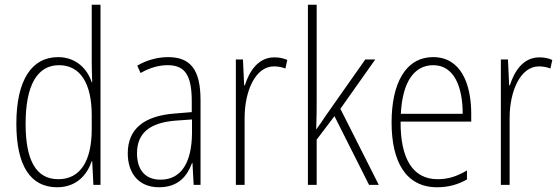

<svg xmlns="http://www.w3.org/2000/svg" viewBox="-20 -846 2361 810"><path d="M221 -56C304 -56 348 -110 367 -166H369L374 -66H404V-826H367V-583C367 -557 368 -529 369 -499H367C349 -554 302 -605 225 -605C113 -605 49 -507 49 -324C49 -149 107 -56 221 -56ZM226 -90C130 -90 88 -173 88 -324C88 -486 137 -571 229 -571C320 -571 367 -492 367 -360V-302C367 -170 321 -90 226 -90Z M689 -605C644 -605 598 -592 559 -569L573 -538C615 -562 653 -571 687 -571C758 -571 789 -532 789 -419V-373L716 -367C590 -357 519 -304 519 -199C519 -120 561 -56 651 -56C733 -56 770 -104 790 -158H792L797 -66H826V-423C826 -552 784 -605 689 -605ZM719 -337 790 -342V-284C789 -167 749 -88 657 -88C594 -88 558 -128 558 -199C558 -285 612 -328 719 -337Z M1137 -604C1068 -604 1031 -543 1013 -486H1010L1005 -595H975V-66H1012V-349C1012 -459 1056 -566 1136 -566C1154 -566 1171 -562 1184 -557L1192 -593C1175 -601 1156 -604 1137 -604Z M1316 -436V-826H1279V-66H1316V-257L1391 -356L1537 -66H1578L1416 -387L1563 -595H1521L1355 -359C1341 -338 1331 -323 1315 -301H1314C1316 -347 1316 -388 1316 -436Z M1808 -605C1690 -605 1632 -493 1632 -329C1632 -164 1692 -56 1824 -56C1873 -56 1913 -68 1950 -89V-127C1906 -101 1870 -90 1826 -90C1722 -90 1669 -176 1670 -333H1968V-366C1968 -494 1923 -605 1808 -605ZM1808 -571C1895 -571 1932 -481 1932 -366H1671C1678 -503 1729 -571 1808 -571Z M2255 -604C2186 -604 2149 -543 2131 -486H2128L2123 -595H2093V-66H2130V-349C2130 -459 2174 -566 2254 -566C2272 -566 2289 -562 2302 -557L2310 -593C2293 -601 2274 -604 2255 -604Z"/></svg>

Font: Noto Sans Malayalam UI Condensed ExtraLight
Style: Regular
Weight: 200
Width: 3
Designer: Jelle Bosma - Monotype Design Team
Foundry: Monotype Imaging Inc.
Version: Version 2.104